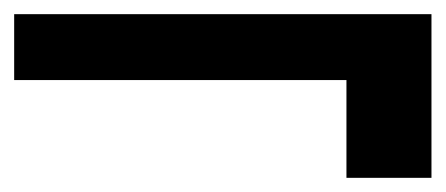

<svg xmlns="http://www.w3.org/2000/svg" viewBox="-29 -456 629 271"><path d="M460 -205V-343H-9V-436H580V-205Z"/></svg>

Font: DM Sans 28pt SemiBold
Style: Regular
Weight: 600
Version: Version 4.004;gftools[0.9.30]